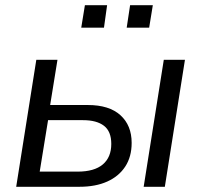

<svg xmlns="http://www.w3.org/2000/svg" viewBox="-20 -715 770 735"><path d="M42 0 119 -486H200L172 -313H316Q398 -313 441 -274Q484 -235 484 -168Q484 -115 459.5 -77.5Q435 -40 390.5 -20Q346 0 284 0ZM132 -58H277Q341 -58 373.5 -85.5Q406 -113 406 -164Q406 -212 378 -233.5Q350 -255 298 -255H164ZM530 0 607 -486H688L611 0ZM465 -609 478 -695H565L551 -609ZM291 -609 305 -695H390L378 -609Z"/></svg>

Font: Nunito Sans 12pt
Style: Italic
Weight: 400
Italic angle: -9°
Designer: Vernon Adams
Foundry: Vernon Adams
Version: Version 3.101;gftools[0.9.27]